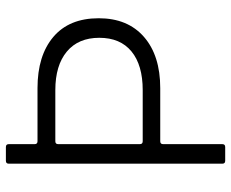

<svg xmlns="http://www.w3.org/2000/svg" viewBox="-88 -716 803 668"><g transform="rotate(-90 314.0 -381.5)"><path d="M89 0Q79 0 79 -10V-753Q79 -763 89 -763H137Q147 -763 147 -753V-663Q147 -653 157 -653H342Q455 -653 520 -598Q585 -543 585 -440Q585 -339 520 -282.5Q455 -226 342 -226H157Q147 -226 147 -216V-10Q147 0 137 0ZM335 -287Q422 -287 469.5 -326Q517 -365 517 -438Q517 -511 469 -551Q421 -591 335 -591H157Q147 -591 147 -581V-297Q147 -287 157 -287Z"/></g></svg>

Font: Open Sauce Two Light
Style: Regular
Weight: 300
Designer: Alfredo Marco Pradil
Foundry: Creative Sauce Fz LLC
Version: Version 1.477